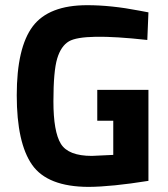

<svg xmlns="http://www.w3.org/2000/svg" viewBox="-20 -712 651 744"><path d="M356.9 -244.1V-363.8H555.2V-11.2Q412.1 11.7 323.2 12.2Q164.1 11.7 104.5 -73.2Q44.9 -158.2 44.9 -342.8Q44.9 -527.3 106.9 -609.9Q168.9 -691.9 317.9 -691.9Q410.6 -691.9 519 -670.9L555.2 -664.1L550.8 -557.1Q302.7 -584.5 247.1 -551.8Q216.3 -533.7 201.7 -485.4Q187 -437 187 -319.3Q187 -201.7 215.8 -154.8Q244.6 -107.9 335.9 -107.9L418.9 -111.8V-244.1Z"/></svg>

Font: TitilliumWeb-Bold
Style: Bold
Weight: 700
Version: Version 1.001;PS 57.000;hotconv 1.0.70;makeotf.lib2.5.55311